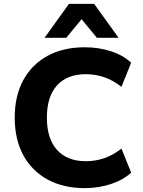

<svg xmlns="http://www.w3.org/2000/svg" viewBox="-20 -960 738 991"><path d="M418 11Q307 11 225.5 -33.5Q144 -78 100 -159.5Q56 -241 56 -353Q56 -465 100 -546Q144 -627 225 -671.5Q306 -716 418 -716Q489 -716 552.5 -695.5Q616 -675 657 -636L607 -512Q563 -546 518 -561.5Q473 -577 423 -577Q327 -577 274.5 -519.5Q222 -462 222 -353Q222 -244 274.5 -186Q327 -128 423 -128Q473 -128 518 -143.5Q563 -159 607 -193L657 -69Q616 -31 552.5 -10Q489 11 418 11ZM210 -765 336 -940H466L592 -765H480L401 -861L322 -765Z"/></svg>

Font: Nunito Sans 10pt ExtraBold
Style: Regular
Weight: 800
Designer: Vernon Adams
Foundry: Vernon Adams
Version: Version 3.101;gftools[0.9.27]